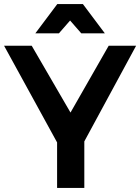

<svg xmlns="http://www.w3.org/2000/svg" viewBox="-21 -925 690 945"><path d="M649 -700 394 -229V0H260V-224L-1 -700H135L326 -371L514 -700ZM495 -761H379L324 -824L269 -761H153L261 -905H387Z"/></svg>

Font: Montserrat arm2 Medium
Style: Regular
Weight: 500
Designer: Julieta Ulanovsky
Foundry: Julieta Ulanovsky
Version: Version 6.000